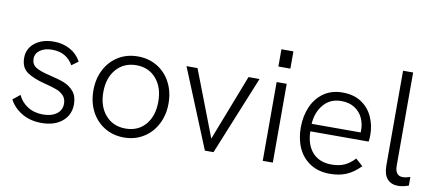

<svg xmlns="http://www.w3.org/2000/svg" viewBox="-65 -937 2686 1183"><g transform="rotate(10 1278.0 -345.0)"><path d="M34 -105 79 -141Q98 -98 139 -72Q180 -46 235 -46Q288 -46 320 -69.5Q352 -93 352 -134Q352 -165 334 -184Q316 -203 289.5 -213Q263 -223 216 -235Q143 -253 102 -281Q61 -309 61 -370Q61 -428 106.5 -464Q152 -500 225 -500Q281 -500 326 -475.5Q371 -451 396 -405L355 -375Q313 -449 223 -449Q177 -449 148 -428.5Q119 -408 119 -375Q119 -340 146 -322.5Q173 -305 234 -291Q291 -278 327 -264Q363 -250 388 -220.5Q413 -191 413 -141Q413 -74 364.5 -33.5Q316 7 235 7Q164 7 111.5 -24.5Q59 -56 34 -105Z M516 -247Q516 -320 546 -377.5Q576 -435 629 -467.5Q682 -500 751 -500Q819 -500 872.5 -467.5Q926 -435 956 -377.5Q986 -320 986 -247Q986 -174 955.5 -116Q925 -58 871.5 -25.5Q818 7 751 7Q683 7 629.5 -25.5Q576 -58 546 -115.5Q516 -173 516 -247ZM922 -247Q922 -336 875 -390.5Q828 -445 751 -445Q673 -445 625.5 -390.5Q578 -336 578 -247Q578 -158 625.5 -103.5Q673 -49 751 -49Q829 -49 875.5 -103Q922 -157 922 -247Z M1055 -493H1124L1283 -80L1443 -493H1512L1311 0H1257Z M1619 -493H1682V0H1619ZM1613 -697H1688V-589H1613Z M1814 -243Q1814 -315 1839.5 -373.5Q1865 -432 1914 -466Q1963 -500 2031 -500Q2103 -500 2150.5 -467.5Q2198 -435 2221 -383Q2244 -331 2244 -273Q2244 -247 2241 -230H1876Q1878 -145 1921 -98Q1964 -51 2039 -51Q2085 -51 2118.5 -65.5Q2152 -80 2184 -114L2229 -74Q2187 -31 2142.5 -12Q2098 7 2039 7Q1968 7 1917 -25.5Q1866 -58 1840 -114.5Q1814 -171 1814 -243ZM2183 -277V-295Q2183 -332 2167 -367Q2151 -402 2117 -424.5Q2083 -447 2032 -447Q1964 -447 1922.5 -399Q1881 -351 1876 -277Z M2374 -104V-697H2437V-115Q2437 -51 2485 -51Q2505 -51 2532 -60V-6Q2495 7 2466 7Q2423 7 2398.5 -20.5Q2374 -48 2374 -104Z"/></g></svg>

Font: Hanken Grotesk Light
Style: Regular
Weight: 300
Designer: Alfredo Marco Pradil
Foundry: Hanken Design Co.
Version: Version 3.014